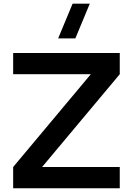

<svg xmlns="http://www.w3.org/2000/svg" viewBox="-20 -1002 708 1022"><path d="M381 -797.5H289.5L366.5 -982.5H458ZM50 0V-113L463.5 -607H50V-720H617.5V-607L204 -113H617.5V0Z"/></svg>

Font: Vela Sans Bd
Style: Bold
Weight: 700
Designer: Principal design: Mikhail Sharanda - project Manrope.
Design modification: Ravid Balaliev
Foundry: Mikhail Sharanda
Version: Version 1.001